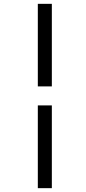

<svg xmlns="http://www.w3.org/2000/svg" viewBox="-20 -889 446 1000"><path d="M177 -869H250V-439H177ZM177 -340H250V91H177Z"/></svg>

Font: Merriweather 24pt SemiCondensed
Style: Italic
Weight: 400
Width: 4
Italic angle: -7.8°
Designer: Eben Sorkin
Foundry: Eben Sorkin
Version: Version 2.101